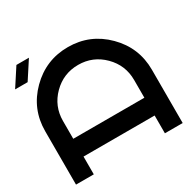

<svg xmlns="http://www.w3.org/2000/svg" viewBox="-167 -929 1096 1096"><g transform="rotate(-30 381.0 -381.0)"><path d="M29.3 -351.6Q29.3 -497.1 132.3 -600.1Q235.4 -703.1 380.9 -703.1Q526.4 -703.1 629.4 -600.1Q732.4 -497.1 732.4 -351.6V0H615.2V-117.2H146.5V0H29.3ZM158.7 -761.7 82.5 -644.5H0L76.2 -761.7ZM615.2 -234.4V-351.6Q615.2 -448.7 546.6 -517.3Q478 -585.9 380.9 -585.9Q283.7 -585.9 215.1 -517.3Q146.5 -448.7 146.5 -351.6V-234.4Z"/></g></svg>

Font: Gerhaus
Style: Regular
Weight: 400
Designer: GGBotNet
Foundry: GGBotNet
Version: 1.01